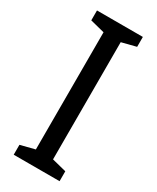

<svg xmlns="http://www.w3.org/2000/svg" viewBox="-186 -768 671 823"><g transform="rotate(30 150.0 -357.0)"><path d="M263 0V-49L192 -67V-647L263 -665V-714H36V-665L107 -647V-67L36 -49V0Z"/></g></svg>

Font: Noto Sans Lao Looped Condensed
Style: Regular
Weight: 400
Width: 3
Designer: Mark Frömberg, Ben Mitchell
Foundry: The Fontpad Ltd
Version: Version 1.002